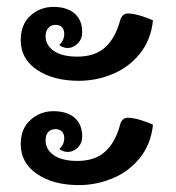

<svg xmlns="http://www.w3.org/2000/svg" viewBox="-20 -570 511 556"><path d="M40 -454Q40 -499 68 -524.5Q96 -550 135 -550Q174 -550 196 -531Q218 -512 218 -477Q218 -457 205 -444Q192 -431 176 -431Q168 -431 161 -434Q154 -437 152 -441Q158 -445 162 -453.5Q166 -462 166 -472Q166 -484 159.5 -491Q153 -498 141 -498Q128 -498 120 -489Q112 -480 112 -465Q112 -439 136 -422.5Q160 -406 204 -406Q254 -406 283.5 -432Q313 -458 327 -508Q333 -531 350 -531Q366 -531 388.5 -524Q411 -517 423 -511Q417 -454 385 -414.5Q353 -375 306 -355.5Q259 -336 208 -336Q135 -336 87.5 -367.5Q40 -399 40 -454ZM40 -153Q40 -197 68 -222.5Q96 -248 135 -248Q174 -248 196 -229Q218 -210 218 -175Q218 -155 205 -142.5Q192 -130 176 -130Q168 -130 161 -133Q154 -136 152 -139Q166 -151 166 -170Q166 -182 159.5 -189Q153 -196 141 -196Q127 -196 119.5 -187.5Q112 -179 112 -163Q112 -137 136 -120.5Q160 -104 204 -104Q254 -104 283.5 -130Q313 -156 327 -206Q332 -229 350 -229Q366 -229 388.5 -222Q411 -215 423 -209Q417 -152 385 -112.5Q353 -73 306 -53.5Q259 -34 208 -34Q135 -34 87.5 -66Q40 -98 40 -153Z"/></svg>

Font: Krub SemiBold
Style: Regular
Weight: 600
Version: Version 1.000; ttfautohint (v1.6)